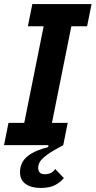

<svg xmlns="http://www.w3.org/2000/svg" viewBox="-26 -718 473 950"><path d="M-6 0 16 -110H94L190 -588H112L134 -698H427L405 -588H327L231 -110H309L287 0Q236 27 209 46.5Q182 66 172.5 81Q163 96 163 113Q163 126 170 135Q177 144 196 144Q214 144 227 137Q240 130 247 118L290 163Q272 185 245 198.5Q218 212 175 212Q128 212 100.5 192Q73 172 73 134Q73 105 86.5 82Q100 59 130.5 41Q161 23 212 10L214 0Z"/></svg>

Font: IBM Plex Sans Condensed
Style: Bold Italic
Weight: 700
Width: 3
Italic angle: -11.31°
Designer: Mike Abbink, Paul van der Laan, Pieter van Rosmalen
Foundry: Bold Monday
Version: Version 3.201